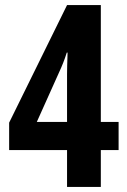

<svg xmlns="http://www.w3.org/2000/svg" viewBox="-20 -736 499 756"><path d="M447 -145H377V0H244V-145H16V-253L244 -716H377V-256H447ZM244 -421Q244 -429 244 -444.5Q244 -460 244.5 -477.5Q245 -495 245.5 -509.5Q246 -524 246 -529H243Q236 -507 228.5 -488Q221 -469 213 -452L125 -256H244Z"/></svg>

Font: Noto Sans Display ExtraCondensed
Style: Regular
Weight: 400
Width: 2
Version: Version 2.003